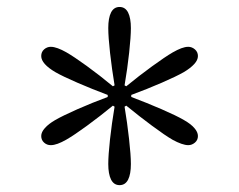

<svg xmlns="http://www.w3.org/2000/svg" viewBox="-20 -861 693 557"><path d="M326.9 -323.9Q343.4 -323.9 351.6 -339.8Q359.7 -355.7 359.7 -385.3Q359.7 -410.7 354.4 -457.8Q349.2 -504.9 341.4 -551.5L346.3 -554.5Q384.8 -523 422.1 -495.4Q459.4 -467.8 480.9 -455.4Q494.2 -448.1 505.9 -444Q517.6 -439.9 526.2 -439.9Q536.8 -439.9 545.5 -447.3Q554.2 -454.7 554.2 -466.4Q554.2 -477.8 543.7 -489.7Q533.2 -501.7 513.7 -512.7Q491.8 -525.5 448.7 -544.2Q405.5 -562.9 360.8 -579.7V-585.6Q407.3 -602.7 449.7 -621.2Q492.2 -639.7 513.7 -652Q532.8 -663.5 543.5 -675.2Q554.2 -686.9 554.2 -698.4Q554.2 -710.1 545.5 -717.7Q536.8 -725.2 526.2 -725.2Q517.2 -725.2 505.9 -721Q494.7 -716.8 480.9 -708.9Q459 -696.1 421 -668.5Q383 -640.9 346.3 -610.7L341.4 -613.4Q349.7 -662.1 354.7 -708.3Q359.7 -754.5 359.7 -779.5Q359.7 -808.6 351.6 -824.7Q343.4 -840.8 326.9 -840.8Q310.4 -840.8 302.2 -824.9Q294.1 -809 294.1 -779.5Q294.1 -754 299.3 -707.2Q304.6 -660.4 312.4 -613.4L307.5 -610.7Q269 -642.6 231.5 -669.8Q193.9 -697 172.4 -709.3Q159.2 -716.8 147.7 -721Q136.3 -725.2 127.2 -725.2Q116.6 -725.2 108.1 -717.9Q99.6 -710.5 99.6 -698.4Q99.6 -686.9 110.1 -675.2Q120.6 -663.5 140.1 -652Q162.4 -639.2 205.1 -620.8Q247.8 -602.3 292.5 -585.6V-579.7Q246.1 -562.5 203.8 -543.8Q161.6 -525.1 140.1 -512.7Q121.1 -501.7 110.4 -489.7Q99.6 -477.8 99.6 -466.4Q99.6 -454.7 107.9 -447.3Q116.1 -439.9 127.2 -439.9Q136.3 -439.9 147.5 -444Q158.7 -448.1 172.4 -455.9Q194.8 -468.7 232.8 -496.5Q270.8 -524.3 307.5 -554.5L312.4 -551.5Q304.2 -502.7 299.1 -456.5Q294.1 -410.3 294.1 -385.3Q294.1 -356.2 302.2 -340Q310.4 -323.9 326.9 -323.9Z"/></svg>

Font: Pinar-VF-FD
Style: Regular
Weight: 300
Designer: Amin Abedi
Version: Version 3.0